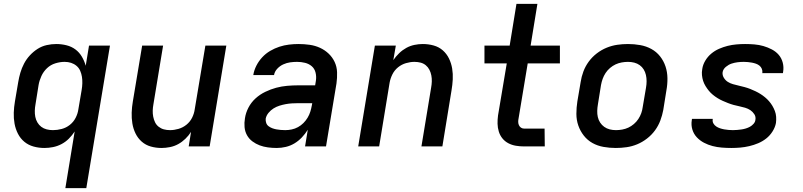

<svg xmlns="http://www.w3.org/2000/svg" viewBox="-20 -755 4140 990"><path d="M317 215 365 -77Q352 -57 335 -40Q318 -23 297 -12Q276 -1 253.5 3.5Q231 8 209 8Q180 8 153 0.5Q126 -7 105.5 -24Q85 -41 72.5 -65.5Q60 -90 55 -117.5Q50 -145 51 -174Q52 -203 57 -232L74 -332Q78 -356 85 -380Q92 -404 104 -427Q116 -450 134 -469.5Q152 -489 174 -503Q196 -517 221 -522.5Q246 -528 270 -528Q297 -528 323 -521.5Q349 -515 369 -500Q389 -485 402 -463Q415 -441 422 -416L439 -520H547L425 215ZM253 -84Q275 -84 298 -90Q321 -96 340 -111Q359 -126 370 -147.5Q381 -169 384 -191L401 -291Q404 -308 404.5 -325.5Q405 -343 402.5 -359Q400 -375 393.5 -390Q387 -405 374.5 -415.5Q362 -426 346.5 -431Q331 -436 313 -436Q290 -436 265.5 -428.5Q241 -421 222.5 -403.5Q204 -386 193.5 -363Q183 -340 179 -317L163 -217Q160 -201 159.5 -184.5Q159 -168 162 -152.5Q165 -137 173 -123.5Q181 -110 193 -101Q205 -92 220.5 -88Q236 -84 253 -84Z M813 8Q784 8 757.5 0.5Q731 -7 711 -24.5Q691 -42 679 -66.5Q667 -91 662.5 -118.5Q658 -146 659 -174.5Q660 -203 665 -232L713 -520H821L771 -217Q768 -201 767.5 -185Q767 -169 770 -153.5Q773 -138 779.5 -124.5Q786 -111 798 -101.5Q810 -92 825 -88Q840 -84 857 -84Q878 -84 900.5 -90.5Q923 -97 941.5 -112Q960 -127 970.5 -148Q981 -169 984 -191L1039 -520H1147L1061 0H953L965 -75Q953 -56 936 -39.5Q919 -23 899 -12Q879 -1 856.5 3.5Q834 8 813 8Z M1407 8Q1384 8 1361.5 5Q1339 2 1319 -5.5Q1299 -13 1281.5 -26Q1264 -39 1253.5 -58Q1243 -77 1241 -99.5Q1239 -122 1243 -145Q1247 -173 1261 -200Q1275 -227 1297.5 -247.5Q1320 -268 1348 -281.5Q1376 -295 1404 -302.5Q1432 -310 1461 -312.5Q1490 -315 1518 -315H1605L1609 -340Q1612 -361 1607 -381Q1602 -401 1587.5 -413.5Q1573 -426 1553 -431Q1533 -436 1512 -436Q1494 -436 1476 -433.5Q1458 -431 1440.5 -423Q1423 -415 1409.5 -400.5Q1396 -386 1393 -368H1286Q1290 -393 1302 -416.5Q1314 -440 1332 -459.5Q1350 -479 1373 -492.5Q1396 -506 1420.5 -514Q1445 -522 1470 -525Q1495 -528 1519 -528Q1548 -528 1576.5 -524Q1605 -520 1630 -508.5Q1655 -497 1674.5 -478.5Q1694 -460 1705.5 -435.5Q1717 -411 1718 -382.5Q1719 -354 1715 -325L1661 0H1553L1567 -86Q1554 -65 1536.5 -46.5Q1519 -28 1498 -15.5Q1477 -3 1453.5 2.5Q1430 8 1407 8ZM1451 -84Q1467 -84 1484 -87.5Q1501 -91 1516.5 -99.5Q1532 -108 1544.5 -120.5Q1557 -133 1566 -148Q1575 -163 1580 -179Q1585 -195 1588 -212L1590 -223H1518Q1502 -223 1485.5 -222Q1469 -221 1453 -218Q1437 -215 1421 -210Q1405 -205 1390.5 -196Q1376 -187 1364.5 -173Q1353 -159 1350 -143Q1349 -132 1352.5 -121.5Q1356 -111 1364.5 -104.5Q1373 -98 1383.5 -94Q1394 -90 1405 -88Q1416 -86 1427.5 -85Q1439 -84 1451 -84Z M1827 0 1913 -520H2021L2008 -445Q2021 -464 2038 -480.5Q2055 -497 2075 -508Q2095 -519 2117 -523.5Q2139 -528 2160 -528Q2189 -528 2216 -520.5Q2243 -513 2263 -495.5Q2283 -478 2295 -453.5Q2307 -429 2311.5 -401.5Q2316 -374 2314.5 -345.5Q2313 -317 2308 -288L2261 0H2153L2203 -303Q2206 -319 2206.5 -335Q2207 -351 2204 -366.5Q2201 -382 2194 -395.5Q2187 -409 2175.5 -418.5Q2164 -428 2149 -432Q2134 -436 2117 -436Q2096 -436 2073.5 -429.5Q2051 -423 2032.5 -408Q2014 -393 2003.5 -372Q1993 -351 1989 -329L1935 0Z M2789 0H2682Q2661 0 2640 -3.5Q2619 -7 2601 -16.5Q2583 -26 2570.5 -41.5Q2558 -57 2552 -76.5Q2546 -96 2545.5 -117Q2545 -138 2548 -160L2593 -428H2478V-520H2608L2643 -735H2751L2716 -520H2867V-428H2701L2654 -145Q2652 -136 2652 -127Q2652 -118 2655.5 -110Q2659 -102 2666 -97Q2673 -92 2682 -92H2788Z M3155 8Q3123 8 3092 2.5Q3061 -3 3035 -17.5Q3009 -32 2990.5 -55.5Q2972 -79 2962 -107.5Q2952 -136 2952 -168Q2952 -200 2957 -232L2974 -332Q2978 -359 2988 -386Q2998 -413 3015.5 -437Q3033 -461 3057 -479.5Q3081 -498 3108 -509Q3135 -520 3162.5 -524Q3190 -528 3218 -528Q3250 -528 3281 -522.5Q3312 -517 3338.5 -502.5Q3365 -488 3383.5 -464.5Q3402 -441 3411.5 -412.5Q3421 -384 3421.5 -352Q3422 -320 3416 -288L3400 -188Q3395 -161 3385 -134Q3375 -107 3357.5 -83Q3340 -59 3316 -40.5Q3292 -22 3265.5 -11Q3239 0 3211 4Q3183 8 3155 8ZM3156 -84Q3172 -84 3188.5 -87Q3205 -90 3220 -97Q3235 -104 3248.5 -115.5Q3262 -127 3271.5 -141.5Q3281 -156 3286.5 -171.5Q3292 -187 3294 -203L3311 -303Q3314 -320 3314 -336.5Q3314 -353 3310.5 -368.5Q3307 -384 3299 -397Q3291 -410 3278.5 -419Q3266 -428 3250.5 -432Q3235 -436 3218 -436Q3202 -436 3185.5 -433Q3169 -430 3154 -423Q3139 -416 3125.5 -404.5Q3112 -393 3102.5 -378.5Q3093 -364 3087.5 -348.5Q3082 -333 3079 -317L3063 -217Q3060 -200 3059.5 -183.5Q3059 -167 3062.5 -151.5Q3066 -136 3074.5 -123Q3083 -110 3095.5 -101Q3108 -92 3123.5 -88Q3139 -84 3156 -84Z M3751 8Q3726 8 3701.5 6Q3677 4 3654 -2Q3631 -8 3610 -19Q3589 -30 3573 -47Q3557 -64 3550 -87Q3543 -110 3547 -135L3548 -142H3655V-140Q3653 -128 3658.5 -118.5Q3664 -109 3673 -103Q3682 -97 3692.5 -93.5Q3703 -90 3714 -88Q3725 -86 3736.5 -85Q3748 -84 3759 -84Q3770 -84 3781 -85Q3792 -86 3803 -87.5Q3814 -89 3825.5 -92.5Q3837 -96 3847 -101.5Q3857 -107 3865.5 -116.5Q3874 -126 3875 -137Q3878 -153 3869.5 -166Q3861 -179 3849 -187Q3837 -195 3822 -199.5Q3807 -204 3792 -207Q3777 -210 3762.5 -214Q3748 -218 3734 -223.5Q3720 -229 3706.5 -235Q3693 -241 3680 -249Q3667 -257 3655.5 -266.5Q3644 -276 3635 -287Q3626 -298 3618 -311Q3610 -324 3605.5 -338Q3601 -352 3599.5 -367.5Q3598 -383 3601 -399Q3604 -421 3616.5 -442Q3629 -463 3647.5 -478.5Q3666 -494 3688 -503.5Q3710 -513 3732 -518.5Q3754 -524 3777 -526Q3800 -528 3822 -528Q3846 -528 3870 -526Q3894 -524 3916.5 -517.5Q3939 -511 3960 -500Q3981 -489 3995.5 -472Q4010 -455 4016 -432Q4022 -409 4018 -385L4017 -378H3910L3911 -380Q3912 -391 3908 -400.5Q3904 -410 3896 -416.5Q3888 -423 3878 -426.5Q3868 -430 3857.5 -432Q3847 -434 3836 -435Q3825 -436 3815 -436Q3799 -436 3783 -434Q3767 -432 3752 -427Q3737 -422 3723 -410.5Q3709 -399 3706 -383Q3704 -368 3712 -354.5Q3720 -341 3732.5 -333Q3745 -325 3759.5 -321Q3774 -317 3789 -313.5Q3804 -310 3819 -306Q3834 -302 3848 -296.5Q3862 -291 3875.5 -284.5Q3889 -278 3901 -270.5Q3913 -263 3924.5 -253.5Q3936 -244 3945.5 -233Q3955 -222 3962.5 -209.5Q3970 -197 3975.5 -182.5Q3981 -168 3982 -152.5Q3983 -137 3981 -121Q3977 -99 3963.5 -77.5Q3950 -56 3931 -41Q3912 -26 3889.5 -16.5Q3867 -7 3843.5 -1.5Q3820 4 3797 6Q3774 8 3751 8Z"/></svg>

Font: Iosevka Aile Semibold
Style: Italic
Weight: 600
Italic angle: -9°
Designer: Belleve Invis
Foundry: Belleve Invis
Version: Version 31.1.0; ttfautohint (v1.8.4)